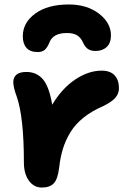

<svg xmlns="http://www.w3.org/2000/svg" viewBox="-20 -862 577 867"><path d="M291 -841.8Q373 -841.8 427 -800.3Q481 -758.8 481 -702.1Q481 -667.5 461.7 -649.7Q442.4 -631.8 411.1 -631.8Q389.6 -631.8 376.7 -641.1Q363.8 -650.4 355 -669.9Q345.7 -690.9 329.1 -701.9Q312.5 -712.9 282.2 -712.9Q218.8 -712.9 203.1 -669.9Q193.8 -647.5 182.4 -637.2Q170.9 -627 149.9 -627Q116.7 -627 99.9 -645.5Q83 -664.1 83 -698.2Q83 -759.8 139.2 -800.8Q195.3 -841.8 291 -841.8ZM168.9 -15.1Q132.8 -15.1 110.4 -46.4Q87.9 -77.6 87.9 -127.9Q87.9 -334 55.2 -426.8Q40 -467.8 40 -491.2Q40 -512.7 54.4 -524.9Q68.8 -537.1 99.1 -537.1Q145.5 -537.1 173.8 -503.9Q202.1 -470.7 215.8 -389.2Q259.3 -462.4 319.3 -502.7Q379.4 -543 439 -543Q478 -543 497.6 -521.7Q517.1 -500.5 517.1 -463.9Q517.1 -438.5 500.2 -419.7Q483.4 -400.9 445.8 -382.8Q394 -360.4 356.9 -330.6Q319.8 -300.8 297.9 -264.6Q275.9 -228.5 264.2 -190.4Q252.4 -152.3 247.1 -105Q240.7 -52.2 222.4 -33.7Q204.1 -15.1 168.9 -15.1Z"/></svg>

Font: Shantell Sans Bouncy
Style: Bold
Weight: 700
Designer: Stephen Nixon, Anya Danilova, Shantell Martin
Foundry: Arrow Type
Version: Version 1.006;[9816181b4]